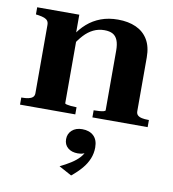

<svg xmlns="http://www.w3.org/2000/svg" viewBox="-91 -608 906 1006"><g transform="rotate(10 362.0 -104.5)"><path d="M27 0V-38H32Q50 -38 64.5 -41Q79 -44 87.5 -51.5Q96 -59 96 -73V-436Q96 -450 90 -458Q84 -466 72.5 -470.5Q61 -475 42 -478L27 -480V-518H251V-408L259 -405V-49Q259 -45 268 -43Q277 -41 290 -39.5Q303 -38 316 -38H321V0ZM706 0H412V-38H417Q429 -38 442.5 -39Q456 -40 465 -42.5Q474 -45 474 -49V-366Q474 -400 465.5 -421Q457 -442 440 -451.5Q423 -461 395 -461Q364 -461 337 -448Q310 -435 287 -410Q264 -385 242 -349L236 -402Q261 -442 293 -470Q325 -498 365.5 -513Q406 -528 456 -528Q511 -528 552 -509.5Q593 -491 615.5 -453.5Q638 -416 638 -359V-73Q638 -59 646 -51.5Q654 -44 668.5 -41Q683 -38 700 -38H706ZM355 319 287 282Q318 267 344 250.5Q370 234 387 215.5Q404 197 410 177L418 183Q411 189 399 194Q387 199 369 199Q336 199 316 182Q296 165 296 136Q296 107 316.5 88.5Q337 70 371 70Q409 70 431.5 91Q454 112 454 153Q454 184 442.5 212.5Q431 241 409 267Q387 293 355 319Z"/></g></svg>

Font: Roboto Serif 120pt Expanded SemiBold
Style: Regular
Weight: 600
Width: 7
Designer: Greg Gazdowicz
Foundry: Commercial Type
Version: Version 1.008